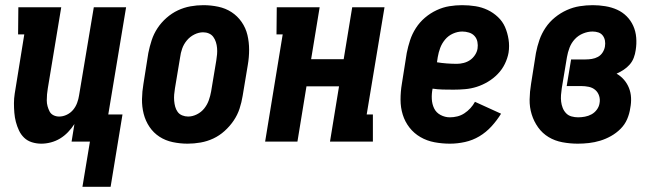

<svg xmlns="http://www.w3.org/2000/svg" viewBox="-20 -548 2540 743"><path d="M299 175 328 0H257L268 -68Q257 -51 243 -36.5Q229 -22 212.5 -12Q196 -2 177 3Q158 8 140 8Q121 8 103.5 2.5Q86 -3 73.5 -15Q61 -27 53.5 -43Q46 -59 41.5 -76Q37 -93 35.5 -111.5Q34 -130 34 -148.5Q34 -167 37 -186Q40 -205 43 -223L74 -415H50L51 -520H217L165 -206Q163 -195 162 -183Q161 -171 161 -159.5Q161 -148 164 -137Q167 -126 172 -116.5Q177 -107 187 -102Q197 -97 209 -97Q224 -97 238.5 -104Q253 -111 263 -123Q273 -135 278.5 -150Q284 -165 286 -179L343 -520H468L399 -105H454L408 175Z M706 8Q677 8 648.5 2Q620 -4 597 -19Q574 -34 558.5 -57Q543 -80 536 -107.5Q529 -135 529.5 -164.5Q530 -194 535 -223L554 -343Q559 -368 567 -392.5Q575 -417 589.5 -439Q604 -461 624.5 -479Q645 -497 668.5 -508Q692 -519 717 -523.5Q742 -528 767 -528Q796 -528 824.5 -522Q853 -516 876 -501Q899 -486 915 -463Q931 -440 937.5 -412.5Q944 -385 944 -355.5Q944 -326 939 -297L919 -177Q915 -152 907 -127.5Q899 -103 884 -81Q869 -59 849 -41Q829 -23 805.5 -12Q782 -1 756.5 3.5Q731 8 706 8ZM708 -97Q725 -97 742 -105.5Q759 -114 770.5 -128.5Q782 -143 788 -160Q794 -177 797 -194L817 -314Q819 -326 820 -338Q821 -350 820 -362Q819 -374 815.5 -385Q812 -396 805.5 -405Q799 -414 788.5 -418.5Q778 -423 766 -423Q749 -423 732 -414.5Q715 -406 703 -391.5Q691 -377 685 -360Q679 -343 677 -326L657 -206Q655 -194 654 -182Q653 -170 654 -158Q655 -146 658 -135Q661 -124 667.5 -115Q674 -106 685 -101.5Q696 -97 708 -97Z M1006 0 1074 -415H1050L1051 -520H1217L1184 -319H1310L1343 -520H1468L1399 -105H1423V0H1257L1292 -214H1166L1131 0Z M1721 8Q1691 8 1661.5 2.5Q1632 -3 1607 -17.5Q1582 -32 1564.5 -54.5Q1547 -77 1538.5 -104.5Q1530 -132 1530 -162.5Q1530 -193 1535 -223L1554 -343Q1559 -368 1567 -392.5Q1575 -417 1589.5 -439.5Q1604 -462 1624.5 -479.5Q1645 -497 1669.5 -508.5Q1694 -520 1719 -524Q1744 -528 1768 -528Q1795 -528 1820 -524Q1845 -520 1867 -509.5Q1889 -499 1907 -482Q1925 -465 1934.5 -443Q1944 -421 1948 -395.5Q1952 -370 1948 -344Q1944 -322 1933.5 -300.5Q1923 -279 1906 -261.5Q1889 -244 1868 -231.5Q1847 -219 1825 -212Q1803 -205 1780 -203Q1757 -201 1735 -201Q1714 -201 1693.5 -201.5Q1673 -202 1654 -205Q1650 -185 1651 -165Q1652 -145 1660 -128.5Q1668 -112 1685 -103Q1702 -94 1721 -94Q1735 -94 1749.5 -97.5Q1764 -101 1777 -109.5Q1790 -118 1800.5 -129.5Q1811 -141 1818 -154L1919 -108Q1903 -82 1882 -59Q1861 -36 1835 -20.5Q1809 -5 1779.5 1.5Q1750 8 1721 8ZM1748 -301Q1761 -301 1774.5 -304.5Q1788 -308 1799 -315.5Q1810 -323 1818 -335Q1826 -347 1828 -360Q1830 -373 1827.5 -386Q1825 -399 1816.5 -408.5Q1808 -418 1795 -422Q1782 -426 1769 -426Q1751 -426 1733 -418Q1715 -410 1702.5 -395Q1690 -380 1683.5 -362.5Q1677 -345 1674 -327L1671 -307Q1689 -304 1709 -302.5Q1729 -301 1748 -301Z M2216 8Q2186 8 2156.5 2.5Q2127 -3 2103 -17.5Q2079 -32 2062.5 -55Q2046 -78 2037.5 -105.5Q2029 -133 2029.5 -163Q2030 -193 2035 -223L2054 -343Q2059 -369 2067.5 -393.5Q2076 -418 2091 -440.5Q2106 -463 2127.5 -480.5Q2149 -498 2173.5 -509Q2198 -520 2223.5 -524Q2249 -528 2274 -528Q2298 -528 2322.5 -524Q2347 -520 2368 -510.5Q2389 -501 2405 -485Q2421 -469 2430.5 -448Q2440 -427 2442 -402.5Q2444 -378 2440 -354Q2438 -339 2432.5 -324.5Q2427 -310 2417 -298.5Q2407 -287 2393.5 -278Q2380 -269 2366 -263Q2383 -253 2395 -239Q2407 -225 2414 -207.5Q2421 -190 2422 -170Q2423 -150 2419 -130Q2416 -108 2407 -87Q2398 -66 2381.5 -49.5Q2365 -33 2344.5 -21.5Q2324 -10 2302.5 -3.5Q2281 3 2259 5.5Q2237 8 2216 8ZM2217 -94Q2230 -94 2243.5 -96.5Q2257 -99 2269 -105.5Q2281 -112 2289.5 -123.5Q2298 -135 2300 -148Q2303 -163 2298.5 -177Q2294 -191 2283.5 -200Q2273 -209 2258.5 -212Q2244 -215 2229 -215H2173L2190 -318H2246Q2258 -318 2270.5 -320Q2283 -322 2294 -328Q2305 -334 2312 -345Q2319 -356 2321 -368Q2323 -380 2321 -391Q2319 -402 2312.5 -410.5Q2306 -419 2295.5 -422.5Q2285 -426 2273 -426Q2255 -426 2236.5 -418.5Q2218 -411 2204.5 -396.5Q2191 -382 2184 -363.5Q2177 -345 2174 -327L2154 -207Q2152 -194 2151 -180.5Q2150 -167 2151.5 -154.5Q2153 -142 2157.5 -130.5Q2162 -119 2170.5 -110Q2179 -101 2191.5 -97.5Q2204 -94 2217 -94Z"/></svg>

Font: Iosevka Curly Slab Extrabold
Style: Italic
Weight: 800
Italic angle: -9°
Monospace: yes
Designer: Belleve Invis
Foundry: Belleve Invis
Version: Version 22.1.2; ttfautohint (v1.8.4)